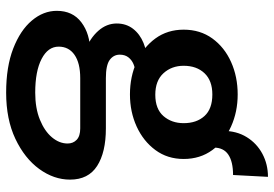

<svg xmlns="http://www.w3.org/2000/svg" viewBox="-153 -484 888 622"><g transform="rotate(90 291.0 -173.0)"><path d="M280 251.1Q196.5 251.1 137.3 228.2Q78 205.2 46.6 167.8Q15.1 130.4 15.1 86.9Q15.1 35.3 52.6 7.2Q90 -21 147 -21L233.1 11.1Q184.2 11.1 157.7 29.6Q131.1 48.1 131.1 81Q131.1 115.6 170.8 136.2Q210.5 156.9 280 156.9Q330.5 156.9 367.6 141.8Q404.6 126.8 424.8 102.8Q444.9 78.9 444.9 52Q444.9 34.1 432.9 22.6Q420.9 11.1 396 11.1H233.1Q184.1 11.1 143.9 -4.7Q103.6 -20.6 79.9 -47.4Q56.1 -74.2 56.1 -107.1Q56.1 -137.6 73.1 -159.8Q90.1 -182 119.3 -194Q148.5 -206 184.9 -206L215 -167Q200.5 -167 187.2 -161.3Q173.9 -155.6 165.5 -144.6Q157.1 -133.5 157.1 -117Q157.1 -96.9 174.1 -84.4Q191.2 -72 233.1 -72H396Q473.5 -72 517.7 -43.6Q561.9 -15.2 561.9 44.1Q561.9 96.4 527.5 143.8Q493 191.2 429.7 221.2Q366.5 251.1 280 251.1ZM286 -150Q228.5 -150 180.8 -171.6Q133.2 -193.3 104.6 -232.4Q76.1 -271.5 76.1 -324Q76.1 -377.5 104.6 -416.9Q133.2 -456.3 180.8 -477.6Q228.5 -499 286 -499Q342.1 -499 389.7 -477.6Q437.2 -456.3 466.1 -416.9Q495 -377.5 495 -324Q495 -271.5 466.1 -232.4Q437.2 -193.3 389.7 -171.6Q342.1 -150 286 -150ZM286.9 -232.1Q332.9 -232.1 356 -258.5Q379 -285 379 -324Q379 -366 355.8 -391.5Q332.7 -416.9 286 -416.9Q241.2 -416.9 217.2 -391.5Q193.1 -366 193.1 -324Q193.1 -285 217.3 -258.5Q241.5 -232.1 286.9 -232.1ZM458.1 -421.1 404 -451.9Q404 -495.6 424.2 -528.2Q444.3 -560.8 478.2 -579Q512.1 -597.1 552.9 -597.1L546.9 -484Q503.6 -484 480.9 -468.6Q458.1 -453.3 458.1 -421.1Z"/></g></svg>

Font: Karla
Style: Regular
Weight: 400
Designer: Jonathan Pinhorn
Version: Version 2.004;gftools[0.9.33]